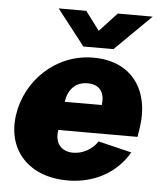

<svg xmlns="http://www.w3.org/2000/svg" viewBox="-53 -770 696 826"><g transform="rotate(5 295.5 -357.0)"><path d="M422 -724 347 -643 286 -724H167L287 -570H417L573 -724ZM211 -203H553L560 -248C582 -401 505 -526 335 -526C170 -526 45 -399 24 -251C2 -95 106 10 268 10C382 10 478 -41 532 -134L388 -169C366 -134 324 -111 283 -111C236 -111 201 -141 211 -203ZM228 -326C235 -377 265 -414 320 -414C374 -414 395 -377 388 -326Z"/></g></svg>

Font: United Sans Black
Style: Italic
Weight: 900
Italic angle: -8°
Designer: Pablo Impallari, Rodrigo Fuenzalida (Modified by Dan O. Williams)
Version: Version 1.000;PS 001.000;hotconv 1.0.88;makeotf.lib2.5.64775